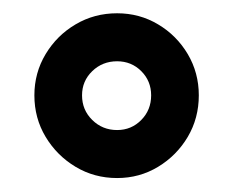

<svg xmlns="http://www.w3.org/2000/svg" viewBox="-20 -784 340 282"><path d="M152 -522.5Q118.5 -522.5 91 -539Q63.5 -555.5 47 -583Q30.5 -610.5 30.5 -644Q30.5 -677 47 -704.5Q63.5 -732 91 -748.2Q118.5 -764.5 152 -764.5Q185 -764.5 212.2 -748.2Q239.5 -732 255.8 -704.5Q272 -677 272 -644Q272 -610.5 255.8 -583Q239.5 -555.5 212.2 -539Q185 -522.5 152 -522.5ZM152 -593Q173 -593 187.5 -607.8Q202 -622.5 202 -644Q202 -665 187.5 -679.5Q173 -694 152 -694Q130.5 -694 115.5 -679.5Q100.5 -665 100.5 -644Q100.5 -622.5 115.5 -607.8Q130.5 -593 152 -593Z"/></svg>

Font: Trispace Condensed Medium
Style: Regular
Weight: 500
Width: 3
Designer: Tyler Finck
Foundry: Etcetera Type Company
Version: Version 1.210; ttfautohint (v1.8.3)